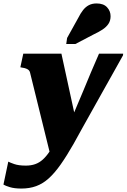

<svg xmlns="http://www.w3.org/2000/svg" viewBox="-73 -852 734 1113"><path d="M226 75 297 -7 373 -127 283 -541H62L45 -462L55 -460Q70 -458 79.5 -454Q89 -450 94 -445Q99 -440 101 -432ZM316 -104 249 -37Q232 0 213.5 27.5Q195 55 175 73Q155 91 131 99.5Q107 108 77 108Q35 108 9.5 99Q-16 90 -25 85L-53 218Q-42 225 -15.5 233Q11 241 51 241Q98 241 136.5 227Q175 213 209 182.5Q243 152 278 102.5Q313 53 353 -17Q378 -63 405.5 -112Q433 -161 462 -213Q491 -265 521 -318.5Q551 -372 581 -425.5Q611 -479 640 -531L641 -541H501Q477 -487 454 -432Q431 -377 408.5 -322.5Q386 -268 362.5 -213.5Q339 -159 316 -104ZM381 -749Q394 -775 408.5 -793.5Q423 -812 442 -822Q461 -832 487 -832Q527 -832 547.5 -810Q568 -788 568 -758Q568 -732 555.5 -713.5Q543 -695 521 -680.5Q499 -666 469 -652L364 -597H311L316 -632Z"/></svg>

Font: Roboto Serif ExtraBold
Style: Italic
Weight: 800
Italic angle: -10°
Version: Version 1.007